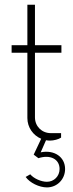

<svg xmlns="http://www.w3.org/2000/svg" viewBox="-20 -589 309 815"><path d="M152.8 57.6 175.3 6.3C181.2 7.3 186.5 7.8 192.4 7.8C208 7.8 229 2.4 239.3 -4.9V-23.9H195.3C158.2 -23.9 128.4 -52.2 128.4 -90.8V-365.2H240.7V-397H128.4V-568.8H96.2V-397H29.3V-365.2H96.2V-87.9C96.2 -48.3 120.6 -14.2 154.8 0L123 67.4L143.1 82.5C193.4 65.9 232.9 86.4 232.9 128.4C232.9 158.7 209.5 182.6 179.2 182.6C154.8 182.6 123.5 168.9 108.4 150.9L88.9 162.1C106.4 187 146.5 206.5 179.2 206.5C222.7 206.5 256.3 171.9 256.3 128.4C256.3 77.1 210.4 45.9 152.8 57.6Z"/></svg>

Font: Now ExtraLight
Style: Regular
Weight: 200
Designer: Alfredo Marco Pradil
Foundry: Alfredo Marco Pradil
Version: Version 1.200;hotconv 1.0.109;makeotfexe 2.5.65596